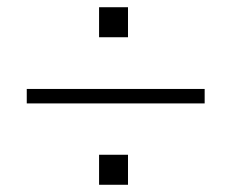

<svg xmlns="http://www.w3.org/2000/svg" viewBox="-20 -552 640 531"><path d="M254 -449V-532H334V-449ZM546 -306V-266H54V-306ZM254 -41V-124H334V-41Z"/></svg>

Font: MuliDisplayVN ExtraLight
Style: Regular
Weight: 200
Designer: Vernon Adams
Foundry: Vernon Adams
Version: Version 2.100